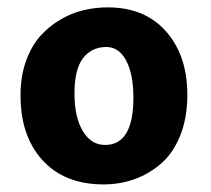

<svg xmlns="http://www.w3.org/2000/svg" viewBox="-20 -815 561 511"><path d="M34.7 -565.9Q35.2 -614.3 49.6 -653.6Q64 -692.9 86.9 -718.8Q109.9 -744.6 140.1 -762.5Q170.4 -780.3 201.9 -787.8Q233.4 -795.4 266.6 -795.4Q367.2 -795.4 423.8 -729.2Q480.5 -663.1 478.5 -555.7Q477.5 -496.1 458 -450.2Q438.5 -404.3 406.2 -377.4Q374 -350.6 335.9 -337.4Q297.9 -324.2 255.4 -324.2Q150.9 -324.2 92 -389.9Q33.2 -455.6 34.7 -565.9ZM178.2 -565.9Q178.2 -503.4 200.4 -466.1Q222.7 -428.7 261.2 -429.2Q335 -430.7 335 -554.7Q335 -618.2 315.4 -654.5Q295.9 -690.9 261.2 -689.9Q222.7 -689 200.4 -659.4Q178.2 -629.9 178.2 -565.9Z"/></svg>

Font: HaufeMerriweatherSans
Style: Bold
Weight: 700
Designer: Eben Sorkin
Foundry: Eben Sorkin
Version: Version 1.56